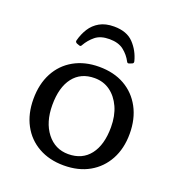

<svg xmlns="http://www.w3.org/2000/svg" viewBox="-130 -815 862 930"><g transform="rotate(20 301.0 -350.0)"><path d="M301 -708Q367 -708 402 -671Q437 -634 450 -583Q452 -573 444 -570L431 -565Q422 -561 418 -569Q402 -600 374.5 -621.5Q347 -643 301 -643Q255 -643 228.5 -621.5Q202 -600 185 -570Q181 -561 173 -564L159 -569Q150 -574 152 -582Q161 -617 179 -645.5Q197 -674 227 -691Q257 -708 301 -708ZM300 8Q226 8 170 -23.5Q114 -55 83.5 -112Q53 -169 53 -245Q53 -322 83.5 -379.5Q114 -437 170 -468.5Q226 -500 300 -500Q376 -500 431.5 -468.5Q487 -437 518 -379.5Q549 -322 549 -245Q549 -169 518 -112Q487 -55 431.5 -23.5Q376 8 300 8ZM302 -51Q374 -51 413.5 -102Q453 -153 453 -244Q453 -303 433 -347Q413 -391 378.5 -416Q344 -441 298 -441Q227 -441 188 -390.5Q149 -340 149 -249Q149 -160 191.5 -105.5Q234 -51 302 -51Z"/></g></svg>

Font: Hahmlet
Style: Regular
Weight: 400
Designer: Minjoo Ham & Mark Frömberg
Foundry: hypertype
Version: Version 1.001; ttfautohint (v1.8.3)